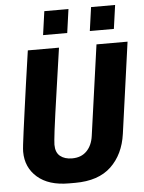

<svg xmlns="http://www.w3.org/2000/svg" viewBox="-59 -925 734 982"><g transform="rotate(-5 308.0 -434.0)"><path d="M255 10Q151 10 93.2 -40.5Q35.5 -91 35.5 -171.5Q35.5 -183 38.5 -209.2Q41.5 -235.5 47.2 -277.8Q53 -320 61 -379Q69 -438 79.8 -514.5Q90.5 -591 104.5 -686H264.5Q247.5 -568.5 235.8 -487Q224 -405.5 216.5 -352.2Q209 -299 205.2 -267.5Q201.5 -236 199.8 -219.2Q198 -202.5 198 -193.5Q198 -153.5 221 -134.8Q244 -116 282.5 -116Q329.5 -116 357.5 -144.8Q385.5 -173.5 392 -221.5L457 -686H616.5L551.5 -218.5Q537 -114 471.8 -52Q406.5 10 287 10ZM189 -757 206 -878.5H330L313 -757ZM429 -757 446 -878.5H569.5L552.5 -757Z"/></g></svg>

Font: Chivo Mono Medium
Style: Italic
Weight: 500
Italic angle: -8.05°
Monospace: yes
Designer: Hector Gatti
Foundry: Omnibus-Type
Version: Version 1.008